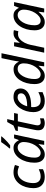

<svg xmlns="http://www.w3.org/2000/svg" viewBox="1280 -2086 816 3417"><g transform="rotate(-90 1688.5 -378.0)"><path d="M247 10Q158 10 103 -40Q48 -90 48 -190Q48 -262 67.5 -326.5Q87 -391 123.5 -440Q160 -489 212 -517.5Q264 -546 328 -546Q363 -546 397.5 -539Q432 -532 461 -520L436 -447Q416 -456 388.5 -464Q361 -472 329 -472Q272 -472 229 -433.5Q186 -395 162 -331Q138 -267 138 -191Q138 -130 169 -96.5Q200 -63 256 -63Q291 -63 322.5 -72.5Q354 -82 385 -96V-22Q357 -8 322.5 1Q288 10 247 10Z M646 10Q581 10 541 -36.5Q501 -83 501 -173Q501 -248 520.5 -315.5Q540 -383 575 -434.5Q610 -486 658 -516Q706 -546 764 -546Q817 -546 850 -518Q883 -490 899 -453H904L936 -536H1003L889 0H819L832 -99H828Q793 -55 747.5 -22.5Q702 10 646 10ZM675 -63Q711 -63 747 -90Q783 -117 811.5 -162.5Q840 -208 856 -266Q863 -294 866 -319Q869 -344 869 -365Q869 -412 843 -442Q817 -472 773 -472Q734 -472 701 -447.5Q668 -423 643 -380.5Q618 -338 604.5 -284Q591 -230 591 -171Q591 -117 613 -90Q635 -63 675 -63ZM756 -606V-619Q773 -638 794 -664Q815 -690 834 -717Q853 -744 868 -766H968V-756Q954 -738 926.5 -709.5Q899 -681 868 -652.5Q837 -624 811 -606Z M1065 -469 1073 -509 1163 -547 1225 -658H1277L1250 -536H1385L1371 -469H1237L1175 -177Q1172 -164 1169 -147.5Q1166 -131 1166 -117Q1166 -94 1178.5 -78Q1191 -62 1219 -62Q1237 -62 1254 -65.5Q1271 -69 1290 -75V-8Q1278 -2 1253 4Q1228 10 1206 10Q1152 10 1115 -16Q1078 -42 1078 -107Q1078 -139 1087 -178L1148 -469Z M1595 10Q1502 10 1451.5 -44.5Q1401 -99 1401 -192Q1401 -256 1419.5 -318.5Q1438 -381 1473 -432.5Q1508 -484 1557.5 -515Q1607 -546 1669 -546Q1745 -546 1783.5 -513Q1822 -480 1822 -421Q1822 -368 1789.5 -325.5Q1757 -283 1688 -257.5Q1619 -232 1509 -232H1492Q1491 -223 1490.5 -213Q1490 -203 1490 -195Q1490 -134 1519.5 -98.5Q1549 -63 1611 -63Q1649 -63 1683 -73.5Q1717 -84 1757 -104V-29Q1719 -12 1682.5 -1Q1646 10 1595 10ZM1505 -303H1512Q1572 -303 1623 -313.5Q1674 -324 1705 -348.5Q1736 -373 1736 -414Q1736 -440 1718.5 -456.5Q1701 -473 1664 -473Q1616 -473 1571.5 -428.5Q1527 -384 1505 -303Z M2045 10Q1980 10 1940 -36Q1900 -82 1900 -173Q1900 -246 1918 -313Q1936 -380 1970.5 -432.5Q2005 -485 2053.5 -515Q2102 -545 2163 -545Q2217 -545 2249.5 -517.5Q2282 -490 2298 -453H2303Q2308 -487 2312.5 -518Q2317 -549 2325 -585L2362 -760H2449L2288 0H2216L2227 -99H2223Q2187 -54 2144 -22Q2101 10 2045 10ZM2075 -63Q2108 -63 2142 -87.5Q2176 -112 2205 -154Q2234 -196 2251.5 -250Q2269 -304 2269 -364Q2269 -412 2245.5 -442Q2222 -472 2169 -472Q2129 -472 2096.5 -446.5Q2064 -421 2040 -378Q2016 -335 2003 -281Q1990 -227 1990 -171Q1990 -63 2075 -63Z M2459 0 2573 -536H2645L2634 -437H2639Q2660 -464 2683 -489Q2706 -514 2735 -530Q2764 -546 2802 -546Q2816 -546 2831.5 -544.5Q2847 -543 2860 -539L2841 -460Q2814 -466 2790 -466Q2740 -466 2701 -433Q2662 -400 2636 -349Q2610 -298 2599 -245L2547 0Z M3002 10Q2937 10 2897 -36.5Q2857 -83 2857 -173Q2857 -248 2876.5 -315.5Q2896 -383 2931 -434.5Q2966 -486 3014 -516Q3062 -546 3120 -546Q3173 -546 3206 -518Q3239 -490 3255 -453H3260L3292 -536H3359L3245 0H3175L3188 -99H3184Q3149 -55 3103.5 -22.5Q3058 10 3002 10ZM3031 -63Q3067 -63 3103 -90Q3139 -117 3167.5 -162.5Q3196 -208 3212 -266Q3219 -294 3222 -319Q3225 -344 3225 -365Q3225 -412 3199 -442Q3173 -472 3129 -472Q3090 -472 3057 -447.5Q3024 -423 2999 -380.5Q2974 -338 2960.5 -284Q2947 -230 2947 -171Q2947 -117 2969 -90Q2991 -63 3031 -63Z"/></g></svg>

Font: BC Sans
Style: Italic
Weight: 400
Italic angle: -12°
Designer: Monotype Design Team
Designer: Province of B.C.
Foundry: Monotype Imaging Inc.
Version: Version 2.000;GOOG;noto-source:20170915:90ef993387c0